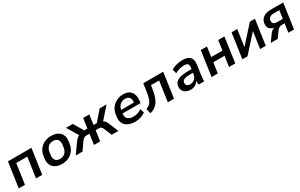

<svg xmlns="http://www.w3.org/2000/svg" viewBox="241 -2064 5619 3592"><g transform="rotate(-30 3050.0 -267.5)"><path d="M191.4 0 253.9 -435.5H492.7L430.2 0H564.5L641.6 -539.1H134.8L57.6 0Z M990.7 10.7C1148.9 10.7 1275.4 -84 1298.3 -244.1L1306.2 -295.9C1329.1 -456.1 1229 -549.3 1070.8 -549.3C912.6 -549.3 784.7 -456.1 761.7 -295.9L753.9 -244.1C731 -84 832.5 10.7 990.7 10.7ZM1005.4 -89.8C925.3 -89.8 871.6 -139.2 886.2 -244.1L893.6 -295.9C908.7 -400.4 976.6 -448.7 1056.2 -448.7C1135.7 -448.7 1189.5 -399.9 1174.3 -295.9L1167 -244.1C1152.3 -139.6 1084.5 -89.8 1005.4 -89.8Z M1434.6 0 1550.3 -165.5C1584 -211.9 1606.4 -224.1 1653.8 -224.1H1713.9L1682.1 0H1815.4L1847.7 -224.1H1908.2C1956.5 -224.1 1975.6 -211.9 1996.1 -165.5L2064.9 0H2209.5L2123.5 -205.6C2103 -252.9 2081.1 -281.7 2050.8 -297.4L2264.2 -539.1H2116.7L1932.1 -327.6H1862.3L1892.6 -539.1H1759.3L1728.5 -327.6H1660.6L1535.6 -539.1H1388.7L1533.7 -298.3C1499 -282.7 1469.2 -253.4 1434.1 -205.6L1288.1 0Z M2571.8 10.7C2652.8 10.7 2739.7 -15.1 2795.4 -61L2768.1 -147.5C2715.8 -106.9 2651.4 -89.8 2590.8 -89.8C2483.9 -89.8 2424.3 -138.2 2439 -242.7H2828.1L2833 -278.8C2857.4 -446.3 2779.8 -549.3 2627 -549.3C2475.6 -549.3 2342.3 -448.7 2320.8 -295.9L2313 -244.1C2290 -81.5 2399.4 10.7 2571.8 10.7ZM2617.2 -457.5C2697.3 -457.5 2735.8 -411.1 2727.1 -314H2449.7C2469.7 -408.2 2533.7 -457.5 2617.2 -457.5Z M2894.5 14.2C3045.4 -22.9 3121.6 -131.8 3154.8 -365.2L3165 -435.5H3340.3L3278.3 0H3411.6L3488.8 -539.1H3058.1L3033.7 -371.1C3008.3 -191.4 2967.8 -127 2868.7 -91.3Z M3770.5 10.7C3846.7 10.7 3907.2 -25.4 3940.4 -83C3938 -55.2 3938.5 -27.3 3941.9 0H4061.5C4062.5 -47.9 4067.4 -96.2 4074.2 -143.6L4101.6 -336.9C4123 -485.8 4053.2 -549.3 3903.3 -549.3C3822.8 -549.3 3723.1 -523.9 3661.6 -484.9L3686 -392.1C3750.5 -429.7 3818.4 -448.2 3882.8 -448.2C3957 -448.2 3986.8 -421.4 3977.1 -350.6L3972.2 -316.9H3927.7C3689.5 -316.9 3609.9 -269 3594.7 -162.1C3580.6 -64 3650.4 10.7 3770.5 10.7ZM3811.5 -83C3750 -83 3717.8 -115.2 3724.6 -165C3732.4 -219.7 3774.9 -244.6 3918 -244.6H3961.9L3956.5 -210C3945.3 -131.3 3882.8 -83 3811.5 -83Z M4356.9 0 4389.2 -224.1H4631.8L4599.6 0H4733.9L4811 -539.1H4676.8L4646.5 -327.6H4403.8L4434.1 -539.1H4300.3L4223.1 0Z M4999 0 5323.2 -360.8 5271.5 0H5393.6L5470.7 -539.1H5360.8L5035.6 -177.2L5087.4 -539.1H4964.8L4887.7 0Z M5651.4 0 5739.7 -124C5770 -164.6 5804.2 -188.5 5849.1 -188.5H5908.2L5881.3 0H6003.9L6081.1 -539.1H5814C5677.7 -539.1 5593.8 -479.5 5578.6 -373.5C5565.9 -285.2 5608.9 -231.9 5698.2 -215.8C5662.6 -205.1 5630.4 -179.7 5604.5 -143.6L5501 0ZM5801.8 -276.9C5731 -276.9 5696.8 -308.1 5704.6 -364.3C5712.9 -420.4 5754.9 -451.2 5826.7 -451.2H5945.8L5921.4 -276.9Z"/></g></svg>

Font: Winston SemiBold
Style: Italic
Weight: 600
Italic angle: -8.13011°
Designer: Vernon Adams, Kim Jin-seong, David Berlow, Cristiano Sobral
Foundry: The Winston Project Authors
Version: Version 3.004